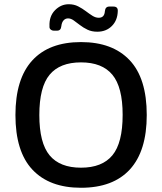

<svg xmlns="http://www.w3.org/2000/svg" viewBox="-20 -877 767 908"><path d="M363 11Q214 11 133.5 -74.5Q53 -160 53 -333Q53 -504 132.5 -591Q212 -678 363 -678Q512 -678 593 -592.5Q674 -507 674 -333Q674 -163 594.5 -76Q515 11 363 11ZM363 -84Q463 -84 511.5 -142.5Q560 -201 560 -334Q560 -465 511.5 -523.5Q463 -582 363 -582Q263 -582 214.5 -523.5Q166 -465 166 -333Q166 -201 214.5 -142.5Q263 -84 363 -84ZM270 -753Q268 -732 250 -732H235Q226 -732 219.5 -737.5Q213 -743 214 -753Q212 -800 240 -828.5Q268 -857 305 -857Q330 -857 349.5 -847Q369 -837 385.5 -824.5Q402 -812 417 -802.5Q432 -793 447 -793Q474 -793 476 -824Q478 -846 497 -846H516Q538 -846 537 -825Q536 -781 509 -754Q482 -727 440 -727Q414 -727 394 -736.5Q374 -746 358 -758.5Q342 -771 328.5 -780.5Q315 -790 302 -790Q289 -790 280.5 -780.5Q272 -771 270 -753Z"/></svg>

Font: Pitagon Sans Medium
Style: Regular
Weight: 500
Designer: Travis Tran
Foundry: Pitagon
Version: Version 1.001; ttfautohint (v1.8.4.7-5d5b);gftools[0.9.26]